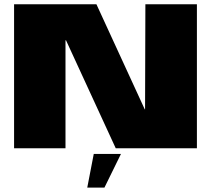

<svg xmlns="http://www.w3.org/2000/svg" viewBox="-20 -695 1006 900"><path d="M46 0H287V-506H289.5L522.5 0H903V-675H661.5L660 -182.5H658.5L432 -675H46ZM389 184.5H469.5L547 26.5H419.5Z"/></svg>

Font: Anybody SemiExpanded Black
Style: Regular
Weight: 900
Width: 6
Version: Version 1.113;gftools[0.9.25]